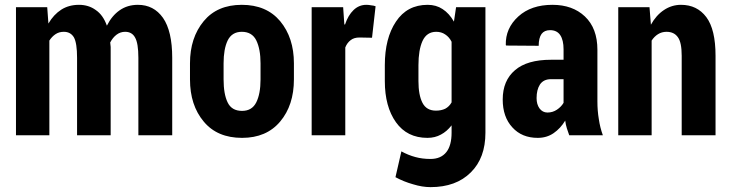

<svg xmlns="http://www.w3.org/2000/svg" viewBox="-20 -558 3013 792"><path d="M174.8 -528.3Q175.8 -511.7 179.7 -460.9Q201.2 -498 233.4 -518.6Q264.6 -538.1 305.7 -538.1Q345.7 -538.1 375 -516.6Q405.3 -496.1 420.9 -452.1Q441.4 -493.2 473.6 -515.6Q505.9 -538.1 548.8 -538.1Q614.3 -538.1 652.3 -484.4Q690.4 -429.7 690.4 -319.3Q690.4 -212.9 690.4 0Q655.3 0 550.8 0Q550.8 -80.1 550.8 -319.3Q550.8 -379.9 537.1 -403.3Q524.4 -426.8 496.1 -426.8Q476.6 -426.8 460.9 -415Q445.3 -403.3 434.6 -382.8Q435.5 -374 436.5 -364.3Q436.5 -355.5 436.5 -345.7Q436.5 -230.5 436.5 0Q402.3 0 297.9 0Q297.9 -80.1 297.9 -319.3Q297.9 -379.9 285.2 -403.3Q271.5 -426.8 243.2 -426.8Q223.6 -426.8 209 -417Q194.3 -407.2 183.6 -390.6Q183.6 -260.7 183.6 0Q149.4 0 45.9 0Q45.9 -83 45.9 -331.1Q45.9 -379.9 45.9 -528.3Q78.1 -528.3 174.8 -528.3Z M763.7 -296.9Q763.7 -402.3 820.3 -470.7Q876 -538.1 977.5 -538.1Q1079.1 -538.1 1135.7 -470.7Q1192.4 -402.3 1192.4 -296.9Q1192.4 -274.4 1192.4 -230.5Q1192.4 -124 1135.7 -56.6Q1079.1 10.7 978.5 10.7Q876 10.7 820.3 -56.6Q763.7 -124 763.7 -230.5Q763.7 -236.3 763.7 -247.1Q763.7 -259.8 763.7 -296.9ZM902.3 -230.5Q902.3 -169.9 918.9 -135.7Q935.5 -100.6 978.5 -100.6Q1019.5 -100.6 1037.1 -135.7Q1054.7 -170.9 1054.7 -230.5Q1054.7 -252.9 1054.7 -296.9Q1054.7 -355.5 1037.1 -391.6Q1019.5 -426.8 977.5 -426.8Q936.5 -426.8 918.9 -390.6Q902.3 -355.5 902.3 -296.9Q902.3 -274.4 902.3 -230.5Z M1514.6 -402.3Q1502 -402.3 1462.9 -403.3Q1440.4 -403.3 1426.8 -392.6Q1412.1 -381.8 1404.3 -362.3Q1404.3 -241.2 1404.3 0Q1370.1 0 1265.6 0Q1265.6 -83 1265.6 -331.1Q1265.6 -379.9 1265.6 -528.3Q1297.9 -528.3 1395.5 -528.3Q1396.5 -510.7 1400.4 -457Q1401.4 -457 1403.3 -457Q1416 -495.1 1438.5 -516.6Q1460.9 -538.1 1491.2 -538.1Q1501 -538.1 1510.7 -536.1Q1521.5 -535.2 1529.3 -532.2Q1524.4 -488.3 1514.6 -402.3Z M1567.4 -289.1Q1567.4 -400.4 1613.3 -468.8Q1659.2 -538.1 1744.1 -538.1Q1779.3 -538.1 1805.7 -520.5Q1833 -502.9 1852.5 -468.8Q1855.5 -489.3 1861.3 -528.3Q1891.6 -528.3 1982.4 -528.3Q1982.4 -398.4 1982.4 -10.7Q1982.4 93.8 1921.9 153.3Q1861.3 213.9 1755.9 213.9Q1721.7 213.9 1683.6 202.1Q1645.5 191.4 1611.3 172.9Q1620.1 136.7 1635.7 66.4Q1664.1 82 1693.4 89.8Q1721.7 97.7 1755.9 97.7Q1798.8 97.7 1821.3 69.3Q1842.8 42 1842.8 -10.7Q1842.8 -20.5 1842.8 -41Q1823.2 -15.6 1798.8 -2.9Q1774.4 10.7 1743.2 10.7Q1659.2 10.7 1613.3 -53.7Q1567.4 -118.2 1567.4 -223.6Q1567.4 -229.5 1567.4 -240.2Q1567.4 -252 1567.4 -289.1ZM1706.1 -223.6Q1706.1 -166 1722.7 -133.8Q1739.3 -101.6 1778.3 -101.6Q1799.8 -101.6 1816.4 -109.4Q1833 -118.2 1842.8 -135.7Q1842.8 -218.8 1842.8 -385.7Q1833 -405.3 1816.4 -416Q1800.8 -426.8 1779.3 -426.8Q1740.2 -426.8 1722.7 -388.7Q1706.1 -351.6 1706.1 -289.1Q1706.1 -266.6 1706.1 -223.6Z M2328.1 0Q2323.2 -12.7 2318.4 -28.3Q2313.5 -43.9 2311.5 -60.5Q2292 -28.3 2263.7 -8.8Q2235.4 10.7 2198.2 10.7Q2132.8 10.7 2093.8 -32.2Q2053.7 -75.2 2053.7 -147.5Q2053.7 -225.6 2104.5 -268.6Q2154.3 -311.5 2252.9 -311.5Q2270.5 -311.5 2304.7 -311.5Q2304.7 -322.3 2304.7 -354.5Q2304.7 -392.6 2291 -413.1Q2277.3 -433.6 2249 -433.6Q2225.6 -433.6 2213.9 -418Q2202.1 -401.4 2202.1 -369.1Q2158.2 -369.1 2068.4 -370.1Q2068.4 -370.1 2066.4 -372.1Q2064.5 -441.4 2118.2 -490.2Q2170.9 -538.1 2258.8 -538.1Q2341.8 -538.1 2392.6 -490.2Q2444.3 -441.4 2444.3 -352.5Q2444.3 -281.2 2444.3 -139.6Q2444.3 -100.6 2450.2 -66.4Q2455.1 -32.2 2466.8 0Q2420.9 0 2328.1 0ZM2238.3 -93.8Q2259.8 -93.8 2277.3 -105.5Q2294.9 -117.2 2304.7 -133.8Q2304.7 -167 2304.7 -231.4Q2292 -231.4 2252.9 -231.4Q2221.7 -231.4 2207 -209Q2193.4 -187.5 2193.4 -153.3Q2193.4 -127.9 2205.1 -111.3Q2217.8 -93.8 2238.3 -93.8Z M2659.2 -528.3Q2661.1 -509.8 2665 -456.1Q2686.5 -495.1 2718.8 -516.6Q2751 -538.1 2789.1 -538.1Q2855.5 -538.1 2893.6 -487.3Q2931.6 -436.5 2931.6 -328.1Q2931.6 -218.8 2931.6 0Q2896.5 0 2792 0Q2792 -82 2792 -328.1Q2792 -382.8 2776.4 -404.3Q2760.7 -426.8 2729.5 -426.8Q2710 -426.8 2694.3 -417Q2678.7 -407.2 2668 -390.6Q2668 -259.8 2668 0Q2633.8 0 2530.3 0Q2530.3 -83 2530.3 -330.1Q2530.3 -379.9 2530.3 -528.3Q2562.5 -528.3 2659.2 -528.3Z"/></svg>

Font: Noto Sans Hebrew DECATHLON 
Style: Bold
Weight: 400
Designer: Monotype Design Team
Version: Version 2.000;GOOG;noto-fonts:20170220:a8a215d2e889